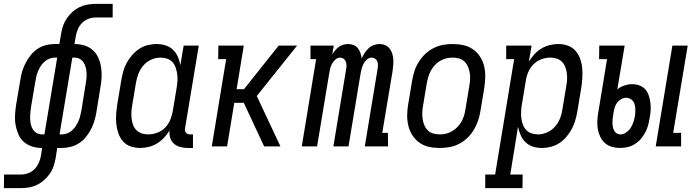

<svg xmlns="http://www.w3.org/2000/svg" viewBox="-64 -755 3584 990"><path d="M-44 215 -43 145H43Q62 145 80.5 138.5Q99 132 113 118Q127 104 135.5 85.5Q144 67 147 49L153 8Q126 8 102 0.5Q78 -7 59.5 -23Q41 -39 31 -62Q21 -85 16.5 -110Q12 -135 13.5 -161.5Q15 -188 19 -214L41 -344Q44 -367 51 -389Q58 -411 69 -432Q80 -453 95.5 -472Q111 -491 131 -504Q151 -517 174 -522.5Q197 -528 219 -528H242L251 -580Q254 -601 261 -621.5Q268 -642 280.5 -660.5Q293 -679 310 -694Q327 -709 347 -718.5Q367 -728 388.5 -731.5Q410 -735 430 -735H517V-665H431Q412 -665 393.5 -658.5Q375 -652 360.5 -638Q346 -624 338 -605.5Q330 -587 327 -569L320 -528Q347 -528 371.5 -520.5Q396 -513 414 -497Q432 -481 442.5 -458Q453 -435 457 -410Q461 -385 460 -358.5Q459 -332 454 -306L433 -176Q429 -153 422.5 -131Q416 -109 405 -88Q394 -67 378.5 -48Q363 -29 342.5 -16Q322 -3 299 2.5Q276 8 254 8H231L223 60Q219 81 212.5 101.5Q206 122 193 140.5Q180 159 163 174Q146 189 126 198.5Q106 208 84.5 211.5Q63 215 43 215ZM153 -62H165L231 -458H220Q206 -458 192 -453Q178 -448 166 -437.5Q154 -427 146 -414.5Q138 -402 132.5 -388.5Q127 -375 123.5 -361Q120 -347 118 -333L96 -203Q94 -188 92.5 -173Q91 -158 91.5 -143Q92 -128 95 -114Q98 -100 105.5 -88Q113 -76 125.5 -69Q138 -62 153 -62ZM243 -62H254Q268 -62 282 -67Q296 -72 307.5 -82.5Q319 -93 327 -105.5Q335 -118 341 -131.5Q347 -145 350 -159Q353 -173 356 -187L377 -317Q380 -332 381.5 -347Q383 -362 382.5 -377Q382 -392 378.5 -406Q375 -420 367.5 -432Q360 -444 348 -451Q336 -458 321 -458H309Z M658 8Q632 8 608.5 -0.5Q585 -9 569.5 -27Q554 -45 546 -68.5Q538 -92 535.5 -117Q533 -142 535 -167.5Q537 -193 541 -219L561 -339Q565 -362 571 -385Q577 -408 588.5 -429.5Q600 -451 616.5 -470Q633 -489 653 -502.5Q673 -516 696.5 -522Q720 -528 743 -528Q767 -528 789.5 -521Q812 -514 828 -498.5Q844 -483 853 -462.5Q862 -442 866 -419L883 -520H961L890 -93Q889 -87 890 -81Q891 -75 895 -70.5Q899 -66 904.5 -64Q910 -62 916 -62H931V8H904Q884 8 865.5 3Q847 -2 833 -14Q819 -26 813.5 -44.5Q808 -63 810 -83Q799 -63 782 -45Q765 -27 745 -15Q725 -3 702.5 2.5Q680 8 658 8ZM700 -62Q723 -62 746.5 -70.5Q770 -79 787.5 -97Q805 -115 814 -137.5Q823 -160 827 -183L847 -303Q850 -321 851 -339Q852 -357 849.5 -374Q847 -391 841.5 -407Q836 -423 825 -435Q814 -447 797.5 -452.5Q781 -458 763 -458Q740 -458 716 -447.5Q692 -437 675.5 -417.5Q659 -398 650 -375Q641 -352 637 -328L617 -208Q614 -191 613.5 -174Q613 -157 615 -140.5Q617 -124 623 -109Q629 -94 640.5 -83Q652 -72 667.5 -67Q683 -62 700 -62Z M1028 0 1102 -450H1061L1062 -520H1193L1156 -295H1194L1373 -520H1468L1260 -260L1382 0H1298L1193 -225H1144L1107 0Z M1492 0 1566 -450H1537V-520H1657L1649 -475Q1656 -486 1664.5 -496Q1673 -506 1683.5 -513.5Q1694 -521 1706.5 -524.5Q1719 -528 1731 -528Q1746 -528 1759.5 -522.5Q1773 -517 1781.5 -506Q1790 -495 1794.5 -481.5Q1799 -468 1801 -453Q1807 -468 1816 -481.5Q1825 -495 1836.5 -506Q1848 -517 1863 -522.5Q1878 -528 1893 -528Q1909 -528 1922.5 -522Q1936 -516 1945 -504.5Q1954 -493 1958.5 -478.5Q1963 -464 1964 -449Q1965 -434 1963.5 -418.5Q1962 -403 1960 -387L1907 -70H1936L1937 0H1817L1883 -400Q1885 -410 1885 -420Q1885 -430 1881.5 -438.5Q1878 -447 1870 -452.5Q1862 -458 1852 -458Q1839 -458 1827.5 -448Q1816 -438 1810 -425.5Q1804 -413 1800.5 -400Q1797 -387 1795 -374L1733 0H1655L1721 -400Q1723 -410 1722.5 -420Q1722 -430 1718.5 -438.5Q1715 -447 1707.5 -452.5Q1700 -458 1690 -458Q1677 -458 1665.5 -448Q1654 -438 1647.5 -425.5Q1641 -413 1638 -400Q1635 -387 1633 -374L1571 0Z M2203 8Q2174 8 2147 2Q2120 -4 2098.5 -19.5Q2077 -35 2062.5 -57.5Q2048 -80 2041.5 -107Q2035 -134 2035.5 -162.5Q2036 -191 2041 -219L2061 -339Q2065 -364 2073 -388.5Q2081 -413 2095 -435.5Q2109 -458 2128.5 -476.5Q2148 -495 2171.5 -507Q2195 -519 2220 -523.5Q2245 -528 2270 -528Q2299 -528 2326 -522Q2353 -516 2375 -500.5Q2397 -485 2411.5 -462.5Q2426 -440 2432.5 -413Q2439 -386 2438 -357.5Q2437 -329 2433 -301L2413 -181Q2409 -156 2400.5 -131.5Q2392 -107 2378.5 -84.5Q2365 -62 2345.5 -43.5Q2326 -25 2302.5 -13Q2279 -1 2253.5 3.5Q2228 8 2203 8ZM2204 -62Q2221 -62 2237 -66Q2253 -70 2268 -79Q2283 -88 2295.5 -101Q2308 -114 2316 -129Q2324 -144 2329 -160Q2334 -176 2336 -192L2356 -312Q2359 -329 2360 -346.5Q2361 -364 2358 -380.5Q2355 -397 2348.5 -412Q2342 -427 2330.5 -438Q2319 -449 2303 -453.5Q2287 -458 2270 -458Q2253 -458 2236.5 -454Q2220 -450 2205 -441Q2190 -432 2178 -419Q2166 -406 2158 -391Q2150 -376 2145 -360Q2140 -344 2137 -328L2117 -208Q2114 -191 2113.5 -173.5Q2113 -156 2115.5 -139.5Q2118 -123 2124.5 -108Q2131 -93 2142.5 -82Q2154 -71 2170.5 -66.5Q2187 -62 2204 -62Z M2438 215V145H2489L2587 -450H2546V-520H2677L2663 -437Q2676 -458 2692 -475.5Q2708 -493 2728 -505Q2748 -517 2770.5 -522.5Q2793 -528 2815 -528Q2841 -528 2864.5 -519.5Q2888 -511 2903.5 -493Q2919 -475 2927.5 -451.5Q2936 -428 2938 -403Q2940 -378 2938.5 -352.5Q2937 -327 2933 -301L2913 -181Q2909 -158 2902.5 -135Q2896 -112 2884.5 -90.5Q2873 -69 2857 -50Q2841 -31 2820.5 -17.5Q2800 -4 2776.5 2Q2753 8 2730 8Q2706 8 2684 1Q2662 -6 2646 -21.5Q2630 -37 2621 -57.5Q2612 -78 2607 -101L2567 145H2631L2630 215ZM2711 -62Q2734 -62 2757.5 -72.5Q2781 -83 2798 -102.5Q2815 -122 2824 -145Q2833 -168 2836 -192L2856 -312Q2859 -329 2860 -346Q2861 -363 2858.5 -379.5Q2856 -396 2850 -411Q2844 -426 2833 -437Q2822 -448 2806.5 -453Q2791 -458 2774 -458Q2751 -458 2727.5 -449.5Q2704 -441 2686.5 -423Q2669 -405 2659.5 -382.5Q2650 -360 2647 -337L2627 -217Q2624 -199 2623 -181Q2622 -163 2624 -146Q2626 -129 2632 -113Q2638 -97 2649 -85Q2660 -73 2676.5 -67.5Q2693 -62 2711 -62Z M3317 0 3403 -520H3482L3407 -70H3448V0ZM3133 8Q3111 8 3090.5 2Q3070 -4 3055 -17.5Q3040 -31 3031 -50Q3022 -69 3018.5 -89.5Q3015 -110 3016 -132Q3017 -154 3021 -176L3066 -450H3025L3026 -520H3157L3119 -294Q3136 -308 3156 -314.5Q3176 -321 3195 -321Q3215 -321 3233 -314.5Q3251 -308 3263 -294.5Q3275 -281 3281 -263Q3287 -245 3289.5 -226Q3292 -207 3291 -187.5Q3290 -168 3286 -148Q3283 -129 3278 -110Q3273 -91 3263.5 -73Q3254 -55 3240.5 -39Q3227 -23 3209 -12Q3191 -1 3171.5 3.5Q3152 8 3133 8ZM3134 -62Q3150 -62 3164.5 -72Q3179 -82 3188 -96Q3197 -110 3202 -125.5Q3207 -141 3210 -157Q3212 -173 3212 -188.5Q3212 -204 3208 -218Q3204 -232 3192 -241.5Q3180 -251 3165 -251Q3152 -251 3139.5 -244Q3127 -237 3118.5 -226Q3110 -215 3106 -202Q3102 -189 3100 -176L3098 -165Q3096 -154 3095 -143Q3094 -132 3094 -121.5Q3094 -111 3096 -101Q3098 -91 3102.5 -82Q3107 -73 3115.5 -67.5Q3124 -62 3134 -62Z"/></svg>

Font: Iosevka Curly Slab
Style: Italic
Weight: 400
Italic angle: -9°
Monospace: yes
Designer: Belleve Invis
Foundry: Belleve Invis
Version: Version 22.1.2; ttfautohint (v1.8.4)